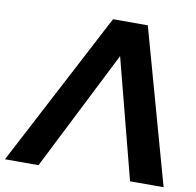

<svg xmlns="http://www.w3.org/2000/svg" viewBox="-82 -835 939 919"><g transform="rotate(10 387.0 -375.0)"><path d="M772 0H609L458 -582L164 0H1L394 -750H563Z"/></g></svg>

Font: Orkney
Style: BoldItalic
Weight: 700
Designer: Samuel Oakes and Alfredo Marco Pradil
Foundry: Alfredo Marco Pradil
Version: 1.0; ttfautohint (v1.5)